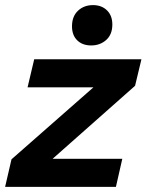

<svg xmlns="http://www.w3.org/2000/svg" viewBox="-32 -732 574 752"><path d="M-12 0 13 -108 334 -390H76L102 -500H522L497 -396L174 -110H447L422 0ZM325 -554Q291 -554 270.5 -574Q250 -594 250 -629Q250 -668 273.5 -690Q297 -712 332 -712Q366 -712 387 -691.5Q408 -671 408 -636Q408 -597 384 -575.5Q360 -554 325 -554Z"/></svg>

Font: Prodigy Sans SemiBold
Style: Italic
Weight: 600
Italic angle: -13°
Designer: Wei Huang
Foundry: Wei Huang
Version: Version 1.003; ttfautohint (v1.8.3)